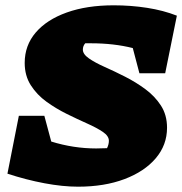

<svg xmlns="http://www.w3.org/2000/svg" viewBox="-20 -690 686 723"><path d="M505 -414 480 -509Q409 -527 322 -527Q311 -527 301 -527Q292 -517 292 -503Q292 -486 315 -470Q338 -454 374 -438Q410 -422 450.5 -401.5Q491 -381 527 -354.5Q563 -328 586 -292.5Q609 -257 609 -209Q609 -144 566.5 -94Q524 -44 448.5 -15.5Q373 13 274 13Q216 13 147 0Q78 -13 8 -36L51 -254H147L173 -157Q257 -131 342 -131Q362 -131 383 -132Q390 -146 390 -160Q390 -178 367 -193.5Q344 -209 308 -225Q272 -241 231.5 -261Q191 -281 155 -307Q119 -333 96 -369Q73 -405 73 -453Q73 -519 114.5 -567.5Q156 -616 231.5 -643Q307 -670 408 -670Q473 -670 534 -660.5Q595 -651 646 -631L602 -414Z"/></svg>

Font: Piazzolla SC Black
Style: Italic
Weight: 900
Italic angle: -11.3°
Designer: Juan Pablo del Peral
Foundry: Huerta Tipografica
Version: Version 1.330